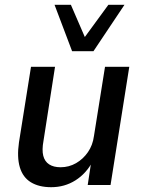

<svg xmlns="http://www.w3.org/2000/svg" viewBox="-20 -770 591 799"><path d="M193 9Q142 9 108.5 -11.5Q75 -32 62.5 -74Q50 -116 59 -178L109 -492H209L161 -184Q154 -146 160 -122Q166 -98 184.5 -86Q203 -74 232 -74Q267 -74 296.5 -91Q326 -108 346 -137Q366 -166 371 -204L417 -492H518L440 0H345L360 -99H366Q339 -48 294 -19.5Q249 9 193 9ZM280 -557 207 -750H275L333 -616L431 -750H498L369 -557Z"/></svg>

Font: Nunito Sans 10pt SemiCondensed SemiBold
Style: Italic
Weight: 600
Width: 4
Italic angle: -9°
Designer: Vernon Adams
Foundry: Vernon Adams
Version: Version 3.101;gftools[0.9.27]